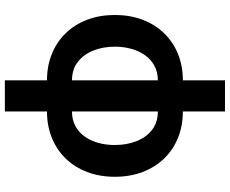

<svg xmlns="http://www.w3.org/2000/svg" viewBox="-98 -668 953 796"><g transform="rotate(90 378.0 -270.5)"><path d="M415.1 -552.6H442.5Q502.5 -552.6 552.2 -532.3Q601.9 -512.1 638 -474.6Q674 -437.1 693.7 -385.3Q713.4 -333.5 713.4 -270.6Q713.4 -207.7 693.7 -156.1Q674 -104.4 638 -67.1Q601.9 -29.8 552.2 -9.6Q502.5 10.7 442.5 10.7H415.1ZM313.6 10.7Q253.6 10.7 203.8 -9.6Q154.1 -29.8 118.1 -67.1Q82 -104.4 62.3 -156.1Q42.6 -207.7 42.6 -270.6Q42.6 -333.5 62.3 -385.3Q82 -437.1 118.1 -474.6Q154.1 -512.1 203.8 -532.3Q253.6 -552.6 313.6 -552.6H340.9V10.7ZM329.5 -93V-448.9H313.6Q279.5 -448.9 253.4 -434.8Q227.3 -420.8 209.7 -396.1Q192.1 -371.4 183.1 -339.3Q174 -307.2 174 -270.6Q174 -221.9 190 -181.6Q206 -141.3 237 -117.2Q268.1 -93 313.6 -93ZM313.6 -727.3H442.5V185.4H313.6ZM442.5 -93Q476.9 -93 502.8 -106.9Q528.8 -120.7 546.3 -145.2Q563.9 -169.7 572.8 -201.9Q581.7 -234 581.7 -270.6Q581.7 -319.2 566.1 -359.7Q550.4 -400.2 519.4 -424.5Q488.3 -448.9 442.5 -448.9H426.5V-93Z"/></g></svg>

Font: DeltaSans SemiBold
Style: Regular
Weight: 600
Designer: Rasmus Andersson
Foundry: rsms
Version: Version 3.012